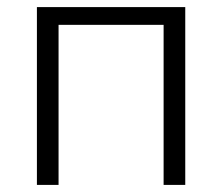

<svg xmlns="http://www.w3.org/2000/svg" viewBox="-20 -521 626 541"><path d="M84 0H145V-451H441V0H502V-501H84Z"/></svg>

Font: Poppy and Pepper Light
Style: Regular
Weight: 300
Designer: Thy Ha
Foundry: Thy Ha
Version: Version 0.001;Glyphs 3.2 (3227)